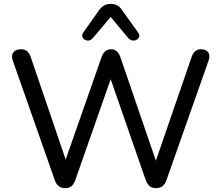

<svg xmlns="http://www.w3.org/2000/svg" viewBox="-20 -967 1145 994"><path d="M460 -769Q447 -755 431.5 -757Q416 -759 408.5 -771.5Q401 -784 412 -800L494 -916Q517 -947 553 -947Q570 -947 585 -940Q600 -933 611 -916L694 -800Q706 -784 698 -771.5Q690 -759 674.5 -757Q659 -755 645 -769L553 -879ZM317 7Q277 7 263 -36L46 -654Q37 -679 49 -695.5Q61 -712 89 -712Q126 -712 139 -672L320 -141L505 -669Q519 -712 555 -712Q590 -712 604 -669L787 -135L972 -672Q979 -692 990.5 -702Q1002 -712 1022 -712Q1047 -712 1058 -696Q1069 -680 1060 -654L842 -35Q828 7 789 7Q767 7 754.5 -3.5Q742 -14 734 -36L553 -557L370 -35Q362 -13 350 -3Q338 7 317 7Z"/></svg>

Font: Chiron GoRound TC
Style: Regular
Weight: 400
Designer: Ryoko NISHIZUKA 西塚涼子 (kana, bopomofo & ideographs); Paul D. Hunt (Latin, Greek & Cyrillic); Sandoll Communications 산돌커뮤니
Foundry: Adobe
Version: Version 1.000;hotconv 1.1.1;makeotfexe 2.6.0